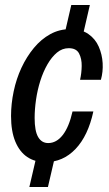

<svg xmlns="http://www.w3.org/2000/svg" viewBox="-20 -636 435 765"><path d="M233 -482 264 -616H338L307 -482ZM201 -20 171 109H97L127 -20ZM161 10Q119 10 88.5 -10.5Q58 -31 41 -72Q24 -113 24 -174Q24 -222 34.5 -272Q45 -322 65.5 -366Q86 -410 115 -445Q144 -480 180.5 -500Q217 -520 260 -520Q304 -520 332 -500.5Q360 -481 373.5 -450Q387 -419 389 -384.5Q391 -350 382 -318H299Q305 -344 305.5 -373Q306 -402 295 -423Q284 -444 254 -444Q228 -444 207 -426.5Q186 -409 169 -379.5Q152 -350 140.5 -313.5Q129 -277 123.5 -238.5Q118 -200 118 -166Q118 -114 132 -90Q146 -66 172 -66Q205 -66 230 -98Q255 -130 269 -192H352Q331 -95 281 -42.5Q231 10 161 10Z"/></svg>

Font: Instrument Sans Condensed Medium
Style: Italic
Weight: 500
Width: 3
Italic angle: -13°
Designer: Rodrigo Fuenzalida
Foundry: fragTYPE
Version: Version 1.000;gftools[0.9.28]